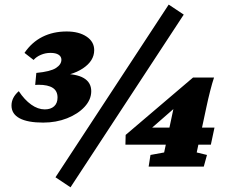

<svg xmlns="http://www.w3.org/2000/svg" viewBox="-20 -714 969 823"><path d="M165 -188.5Q98.6 -188.5 64 -207Q29.3 -225.6 29.3 -261.7Q29.3 -295.9 60.5 -323.2Q85 -286.1 113.8 -265.6Q142.6 -245.1 171.9 -245.1Q197.3 -245.1 211.9 -258.3Q226.6 -271.5 226.6 -295.9Q226.6 -324.2 206.1 -337.4Q185.5 -350.6 145.5 -350.6Q137.7 -350.6 133.3 -350.1Q128.9 -349.6 130.9 -350.6L135.7 -401.4Q196.3 -407.2 219.7 -422.4Q243.2 -437.5 243.2 -458Q243.2 -471.7 231 -479.5Q218.8 -487.3 196.3 -487.3Q174.8 -487.3 155.3 -479Q135.7 -470.7 124 -457L85 -487.3Q116.2 -533.2 162.1 -556.2Q208 -579.1 265.6 -579.1Q318.4 -579.1 351.1 -557.1Q383.8 -535.2 383.8 -499Q383.8 -453.1 335.4 -420.9Q287.1 -388.7 205.1 -382.8L240.2 -397.5Q306.6 -398.4 338.9 -379.4Q371.1 -360.4 371.1 -323.2Q371.1 -287.1 342.8 -256.3Q314.5 -225.6 267.6 -207Q220.7 -188.5 165 -188.5ZM217.8 45.9 703.1 -694.3 767.6 -651.4 282.2 88.9ZM823.2 -60.5 867.2 -49.8 853.5 0H617.2L625 -49.8L683.6 -60.5L725.6 -257.8L745.1 -265.6L622.1 -158.2L616.2 -167H899.4L883.8 -93.8H517.6L518.6 -135.7L807.6 -381.8H897.5Q889.6 -358.4 880.9 -324.2Q872.1 -290 864.3 -252.9Z"/></svg>

Font: Crimson Pro Black
Style: Italic
Weight: 900
Italic angle: -12°
Designer: Jacques Le Bailly
Foundry: Baron von Fonthausen
Version: Version 1.003